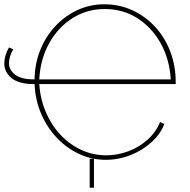

<svg xmlns="http://www.w3.org/2000/svg" viewBox="-25 -740 887 895"><path d="M393 135V0H413V135ZM-5 -444Q-5 -462 0.5 -481Q6 -500 17 -519L37 -510Q27 -494 22 -477.5Q17 -461 17 -445Q17 -414 45.5 -392Q74 -370 133 -370H173V-348H133Q63 -348 29 -376Q-5 -404 -5 -444ZM461 -720Q532 -720 592.5 -692Q653 -664 698.5 -614.5Q744 -565 769 -499Q794 -433 794 -358Q794 -355 794 -352.5Q794 -350 794 -348H158Q163 -277 189 -216.5Q215 -156 257.5 -111Q300 -66 354.5 -41Q409 -16 470 -16Q523 -16 573.5 -35Q624 -54 663 -89Q702 -124 721 -171L741 -162Q723 -115 681 -77Q639 -39 583.5 -17Q528 5 468 5Q400 5 340 -24Q280 -53 234 -104Q188 -155 162 -221.5Q136 -288 136 -364Q136 -438 161 -502.5Q186 -567 231 -616Q276 -665 335 -692.5Q394 -720 461 -720ZM463 -698Q380 -698 312.5 -655Q245 -612 204 -538Q163 -464 158 -370H771Q765 -466 723 -540Q681 -614 614 -656Q547 -698 463 -698Z"/></svg>

Font: Raleway Thin
Style: Regular
Weight: 100
Designer: Matt McInerney, Pablo Impallari, Rodrigo Fuenzalida
Foundry: Matt McInerney, Pablo Impallari, Rodrigo Fuenzalida
Version: Version 4.026